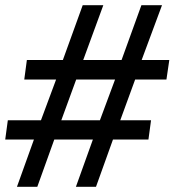

<svg xmlns="http://www.w3.org/2000/svg" viewBox="-23 -716 669 736"><path d="M42 0 107 -181H-3L7 -255H134L192 -411H70L80 -486H218L294 -696H373L296 -486H443L519 -696H598L520 -486H626L615 -411H495L438 -255H556L546 -181H410L345 0H268L333 -181H185L120 0ZM212 -255H360L418 -411H269Z"/></svg>

Font: Chivo Mono
Style: Italic
Weight: 400
Italic angle: -8.05°
Monospace: yes
Version: Version 1.008